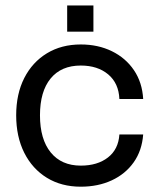

<svg xmlns="http://www.w3.org/2000/svg" viewBox="-20 -676 583 706"><path d="M227 -656H323.5V-559.5H227ZM39.5 -252Q39.5 -330.5 69.2 -389Q99 -447.5 152.5 -480Q206 -512.5 277 -512.5Q340.5 -512.5 391.2 -487.8Q442 -463 472.5 -418Q503 -373 506.5 -312H419Q416.5 -370 377.8 -402.5Q339 -435 277 -435Q205 -435 166 -387.2Q127 -339.5 127 -252Q127 -164 166.5 -115.5Q206 -67 277 -67Q338.5 -67 377 -97Q415.5 -127 419 -181.5H506.5Q502 -122 471.5 -79Q441 -36 390.8 -12.8Q340.5 10.5 277 10.5Q206 10.5 152.5 -22.2Q99 -55 69.2 -114.2Q39.5 -173.5 39.5 -252Z"/></svg>

Font: Overused Grotesk
Style: Regular
Weight: 450
Version: Version 0.004